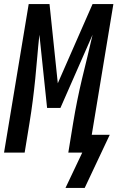

<svg xmlns="http://www.w3.org/2000/svg" viewBox="-36 -755 581 950"><path d="M383 175H288L371 0H302L326 -147Q335 -202 346 -256.5Q357 -311 370 -365.5Q383 -420 396.5 -474.5Q410 -529 422 -583L263 -221H197L159 -583Q153 -529 148.5 -474.5Q144 -420 138.5 -365.5Q133 -311 126 -256.5Q119 -202 110 -147L86 0H-16L106 -735H209L250 -343L422 -735H525L418 -88H507Z"/></svg>

Font: Iosevka SS04 Semibold
Style: Italic
Weight: 600
Italic angle: -9°
Monospace: yes
Designer: Belleve Invis
Foundry: Belleve Invis
Version: Version 19.0.0; ttfautohint (v1.8.4)